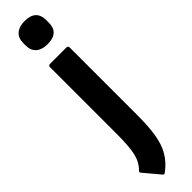

<svg xmlns="http://www.w3.org/2000/svg" viewBox="-331 -670 827 827"><g transform="rotate(-45 82.0 -256.5)"><path d="M57 188Q50 192 45 185L-13 116Q-21 107 -13 101Q13 75 21.5 36Q30 -3 30 -73V-483Q30 -494 40 -494H140Q150 -494 150 -483V-71Q150 -5 142.5 42.5Q135 90 115 125Q95 160 57 188ZM93 -561Q60 -561 41 -577Q22 -593 22 -623V-639Q22 -670 41 -686Q60 -702 93 -702Q162 -702 162 -639V-623Q162 -561 93 -561Z"/></g></svg>

Font: Sofia Sans Extra Condensed ExtraBold
Style: Regular
Weight: 800
Designer: Botio Nikoltchev, Ani Petrova
Foundry: lettersoup
Version: Version 4.101; ttfautohint (v1.8.4.7-5d5b)